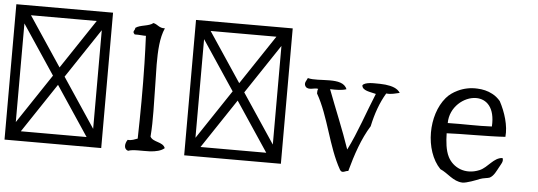

<svg xmlns="http://www.w3.org/2000/svg" viewBox="-48 -837 2771 989"><g transform="rotate(5 1338.0 -342.5)"><path d="M500 0V-700H0V0ZM80 -650H420L250 -395ZM450 -605V-95L280 -350ZM250 -305 420 -50H80ZM220 -350 50 -95V-605Z M826 -28C814 -61 763 -52 748 -81C755 -170 750 -255 749 -354C749 -386 747 -421 747 -454C747 -524 750 -592 773 -643C743 -641 735 -660 712 -665C690 -646 645 -650 621 -632C622 -618 604 -614 621 -598C643 -599 669 -595 679 -596C681 -550 683 -502 684 -454C687 -324 686 -190 683 -65C668 -60 654 -52 632 -54C618 -34 615 -5 639 2C664 -8 710 -3 752 -5C782 -7 809 -13 826 -28Z M1429 0V-700H929V0ZM1009 -650H1349L1179 -395ZM1379 -605V-95L1209 -350ZM1179 -305 1349 -50H1009ZM1149 -350 979 -95V-605Z M2007 -417C1993 -440 1964 -449 1930 -453C1912 -455 1892 -455 1873 -455C1865 -455 1857 -455 1849 -454C1832 -452 1817 -448 1812 -439C1814 -411 1856 -409 1885 -401C1844 -302 1810 -196 1763 -103C1728 -206 1686 -304 1648 -405C1680 -404 1709 -404 1732 -412C1720 -444 1683 -450 1642 -450C1601 -450 1557 -444 1529 -452C1525 -440 1509 -425 1521 -408C1536 -387 1569 -407 1587 -401C1583 -395 1583 -386 1583 -377C1648 -264 1670 -110 1735 4C1747 25 1765 5 1778 7C1802 -81 1830 -164 1873 -233C1887 -299 1908 -358 1938 -408C1966 -405 1986 -413 2007 -417Z M2569 -239C2575 -297 2553 -366 2524 -420C2512 -434 2498 -446 2482 -454C2458 -467 2431 -473 2404 -474C2369 -476 2334 -469 2303 -454C2280 -443 2260 -429 2245 -411C2205 -364 2185 -296 2185 -228C2185 -158 2207 -88 2250 -44C2290 -27 2320 13 2368 15C2389 16 2442 -5 2456 -11C2473 -18 2499 -19 2507 -23C2528 -34 2539 -60 2550 -80C2558 -96 2572 -112 2564 -129C2518 -127 2494 -75 2452 -57C2378 -26 2314 -59 2288 -110C2271 -143 2267 -188 2266 -231C2333 -235 2482 -233 2569 -239ZM2495 -286C2421 -282 2349 -286 2267 -284C2267 -367 2339 -425 2402 -425C2455 -425 2501 -385 2495 -286Z"/></g></svg>

Font: Yuji Syuku Std R
Style: Regular
Weight: 400
Designer: Kataoka Yuji
Foundry: Kinuta Font Factory
Version: Version 3.000;hotconv 1.0.111;makeotfexe 2.5.65597